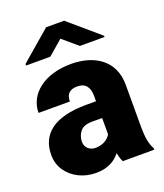

<svg xmlns="http://www.w3.org/2000/svg" viewBox="-140 -844 810 947"><g transform="rotate(-20 265.5 -370.0)"><path d="M508.8 0V-8.3C501.5 -21.5 496.1 -37.1 492.2 -55.2C488.3 -72.8 486.3 -98.6 486.3 -133.3V-349.6C486.3 -475.1 392.1 -538.1 266.6 -538.1C126 -538.1 34.7 -463.9 34.7 -365.7H199.2C199.2 -404.3 218.8 -423.3 257.8 -423.3C303.2 -423.3 320.8 -395 320.8 -350.6V-322.8H270C100.1 -322.8 22.5 -257.8 22.5 -148.9C22.5 -117.7 30.8 -90.3 46.9 -66.4C79.6 -18.6 136.7 9.8 201.7 9.8C265.6 9.8 303.2 -15.6 328.6 -47.4C332.5 -28.3 337.4 -12.7 343.8 0ZM240.7 -107.4C210 -107.4 187 -127.9 187 -157.7C187 -177.7 192.9 -195.8 205.1 -211.4C217.3 -227.1 238.3 -234.9 269 -234.9H320.8V-149.4C309.1 -127.9 281.2 -107.4 240.7 -107.4ZM214.4 -750 57.1 -614.7V-606.4H184.1L261.2 -672.9L339.4 -606.4H468.8V-612.8L308.6 -750Z"/></g></svg>

Font: Vazirmatn Black
Style: Regular
Weight: 900
Designer: Saber Rastikerdar
Foundry: Saber Rastikerdar
Version: Version 33.003